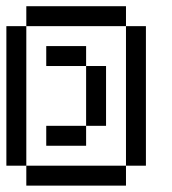

<svg xmlns="http://www.w3.org/2000/svg" viewBox="-20 -582 540 602"><path d="M125 -187.5H250V-125H125ZM250 -375H312.5V-187.5H250ZM125 -437.5H250V-375H125ZM375 -500H437.5V-62.5H375ZM62.5 -62.5H375V0H62.5ZM0 -500H62.5V-62.5H0ZM62.5 -562.5H375V-500H62.5Z"/></svg>

Font: Pixel Operator Mono
Style: Regular
Weight: 400
Monospace: yes
Designer: Jayvee Enaguas (HarvettFox96)
Version: 2016.04.25